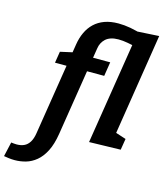

<svg xmlns="http://www.w3.org/2000/svg" viewBox="-268 -893 1063 1243"><g transform="rotate(15 263.0 -271.5)"><path d="M-51.5 242.5Q-72.8 242.5 -91.5 239.9Q-110.2 237.4 -124 235L-101.9 137.9Q-92.5 138.9 -83.8 139.9Q-75.1 140.9 -66 140.9Q-36.4 140.9 -15 130.9Q6.4 120.8 20.6 98Q34.8 75.2 40.7 37.4L119.8 -461L141.4 -434.6H38.2L50.4 -511L147.2 -532.7L126.6 -502.9L139.5 -583.7Q146.6 -629 164 -666.2Q181.4 -703.5 209.6 -730.3Q237.8 -757.2 277.8 -771.8Q317.7 -786.4 370.6 -786.4Q409.2 -786.4 452 -778.7Q494.7 -770.9 541.3 -755.4L460.7 -765L645.2 -775.8L527.6 -29.5L476.2 -118.4L607.1 -75.7L594.9 -0.6L384.2 4.7L495.7 -697.6L523.9 -666.4Q492.2 -674.5 459.3 -680.5Q426.3 -686.6 396.9 -686.6Q367.8 -686.6 346.5 -679.4Q325.2 -672.3 311.2 -659.3Q297.3 -646.4 289.1 -630Q280.8 -613.6 278.2 -594.2L263.5 -502.2L245.3 -529.3H382.9L368 -434.6H229.3L257.1 -461L183.5 3.4Q172 75.4 148.2 121.8Q124.4 168.2 92.1 194.8Q59.7 221.5 23 232Q-13.8 242.5 -51.5 242.5Z"/></g></svg>

Font: Bitter Thin
Style: Italic
Weight: 100
Italic angle: -9°
Designer: Sol Matas, and Bitter project Authors
Foundry: Sol Matas
Version: Version 2.002